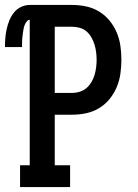

<svg xmlns="http://www.w3.org/2000/svg" viewBox="-39 -755 559 775"><path d="M42 0V-88H81V-675Q74 -675 69 -668.5Q64 -662 61 -655Q58 -648 56.5 -640.5Q55 -633 54 -625.5Q53 -618 52 -610.5Q51 -603 50.5 -595.5Q50 -588 50 -580.5Q50 -573 50 -565H-19Q-19 -583 -17.5 -601.5Q-16 -620 -12 -638Q-8 -656 -1 -673Q6 -690 17.5 -704.5Q29 -719 46 -727Q63 -735 81 -735H253Q281 -735 309 -729Q337 -723 361 -708.5Q385 -694 403 -672Q421 -650 432 -624Q443 -598 447 -570Q451 -542 451 -514Q451 -486 447 -457.5Q443 -429 432 -403Q421 -377 403 -355Q385 -333 361 -318.5Q337 -304 309 -298Q281 -292 253 -292H182V-88H244V0ZM182 -380H253Q268 -380 283.5 -385Q299 -390 310.5 -400Q322 -410 330 -423.5Q338 -437 342.5 -452Q347 -467 349 -482.5Q351 -498 351 -514Q351 -529 349 -544.5Q347 -560 342.5 -575Q338 -590 330 -604Q322 -618 310.5 -628Q299 -638 283.5 -642.5Q268 -647 253 -647H182Z"/></svg>

Font: Iosevka Curly Slab Semibold
Style: Regular
Weight: 600
Monospace: yes
Designer: Belleve Invis
Foundry: Belleve Invis
Version: Version 22.1.2; ttfautohint (v1.8.4)